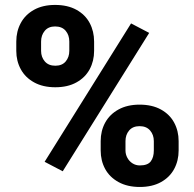

<svg xmlns="http://www.w3.org/2000/svg" viewBox="-20 -741 780 771"><path d="M201.2 -721.2Q251.5 -721.2 286.9 -701.7Q322.3 -682.1 340.1 -648.7Q357.9 -615.2 357.9 -574.2V-536.6Q357.9 -496.1 340.1 -462.9Q322.3 -429.7 287.1 -410.2Q252 -390.6 202.1 -390.6Q152.3 -390.6 116.9 -410.2Q81.5 -429.7 63.5 -462.9Q45.4 -496.1 45.4 -536.6V-574.2Q45.4 -615.2 63.5 -648.7Q81.5 -682.1 116.7 -701.7Q151.9 -721.2 201.2 -721.2ZM159.2 -91.3 506.3 -647 579.1 -608.9 231.9 -53.2ZM202.1 -477.1Q229.5 -477.1 243.9 -494.4Q258.3 -511.7 258.3 -536.6V-574.2Q258.3 -600.1 243.7 -617.4Q229 -634.8 201.2 -634.8Q174.3 -634.8 159.7 -617.2Q145 -599.6 145 -574.2V-536.6Q145 -511.7 159.9 -494.4Q174.8 -477.1 202.1 -477.1ZM540.5 -320.8Q590.8 -320.8 626.2 -301.3Q661.6 -281.7 679.4 -248.5Q697.3 -215.3 697.3 -174.3V-136.7Q697.3 -95.7 679.4 -62.5Q661.6 -29.3 626.5 -9.8Q591.3 9.8 541.5 9.8Q491.7 9.8 456.1 -9.8Q420.4 -29.3 402.3 -62.5Q384.3 -95.7 384.3 -136.7V-174.3Q384.3 -215.3 402.3 -248.5Q420.4 -281.7 455.8 -301.3Q491.2 -320.8 540.5 -320.8ZM541.5 -76.7Q573.2 -76.7 585.4 -93Q597.7 -109.4 597.7 -136.7V-174.3Q597.7 -199.7 582.8 -217Q567.9 -234.4 540.5 -234.4Q513.2 -234.4 498.5 -217Q483.9 -199.7 483.9 -174.3V-136.7Q483.9 -121.1 491.5 -107.2Q499 -93.3 512.2 -85Q525.4 -76.7 541.5 -76.7Z"/></svg>

Font: Heebo ExtraBold
Style: Regular
Weight: 800
Designer: Oded Ezer
Foundry: Meir Sadan
Version: Version 2.001; ttfautohint (v1.5.14-ce02) -l 8 -r 50 -G 200 